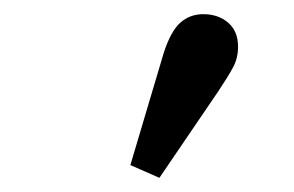

<svg xmlns="http://www.w3.org/2000/svg" viewBox="-20 -799 415 271"><path d="M164 -566 211 -724Q221 -755 234.5 -767Q248 -779 267 -779Q288 -779 302 -767Q316 -755 316 -733Q316 -717 309 -704Q302 -691 288 -670L205 -548Z"/></svg>

Font: Source Serif 4 18pt SemiBold
Style: Regular
Weight: 600
Designer: Frank Grießhammer
Foundry: Adobe Systems Incorporated
Version: Version 4.004;hotconv 1.0.116;makeotfexe 2.5.65601